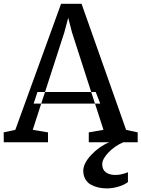

<svg xmlns="http://www.w3.org/2000/svg" viewBox="-39 -770 765 1039"><path d="M-18.6 0 -19 -53.7 43.9 -67.4 291.5 -749.5H402.3L643.6 -66.9L706.1 -53.7V0H627.9Q580.6 20.5 547.4 55.7Q514.2 90.8 514.2 118.2Q514.2 148.4 533.9 162.6Q553.7 176.8 585.9 176.8Q616.7 176.8 653.3 162.1V215.3Q632.8 231 601.3 240.2Q569.8 249.5 539.1 249.5Q514.2 249.5 492.4 244.4Q470.7 239.3 452.1 228.8Q433.6 218.3 422.6 199Q411.6 179.7 411.6 153.8Q411.6 114.7 454.3 68.8Q497.1 22.9 551.8 0H441.4V-53.7L521 -67.4L475.1 -209.5H503.4L479 -272H454.6L350.6 -594.7L330.1 -673.8L309.1 -594.7L204.6 -272H163.6L143.1 -209.5H184.1L138.2 -67.4L220.7 -53.7V0ZM204.6 -272H454.6L475.1 -209.5H184.1Z"/></svg>

Font: HaufeMerriweather
Style: Regular
Weight: 400
Designer: Eben Sorkin ( eben@eyebytes.com )
Foundry: Eben Sorkin
Version: Version 1.56